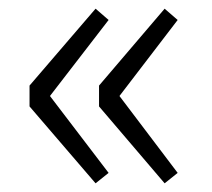

<svg xmlns="http://www.w3.org/2000/svg" viewBox="-20 -500 489 442"><path d="M200 -78 230 -102 95 -279 230 -454 200 -480 48 -303V-255ZM359 -78 389 -102 255 -279 389 -454 359 -480 208 -303V-255Z"/></svg>

Font: Noto Sans CJK SC Light
Style: Regular
Weight: 300
Designer: Ryoko NISHIZUKA 西塚涼子 (kana, bopomofo & ideographs); Paul D. Hunt (Latin, Greek & Cyrillic); Sandoll Communications 산돌커뮤니
Foundry: Adobe
Version: Version 2.004;hotconv 1.0.118;makeotfexe 2.5.65603